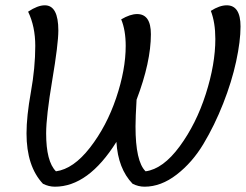

<svg xmlns="http://www.w3.org/2000/svg" viewBox="-20 -694 927 724"><path d="M113 -521Q113 -594 86 -650Q122 -674 149 -674Q200 -674 200 -579Q200 -528 177 -391.5Q154 -255 154 -191Q154 -85 191 -48Q257 -57 319.5 -137.5Q382 -218 418 -324.5Q454 -431 454 -521Q454 -580 437 -621Q471 -641 497 -641Q549 -641 549 -565Q549 -460 495 -318Q491 -252 491 -217Q491 -85 529 -48Q595 -57 657.5 -142Q720 -227 756 -339.5Q792 -452 792 -547Q792 -609 775 -653Q808 -674 835 -674Q887 -674 887 -594Q887 -539 870.5 -462.5Q854 -386 821.5 -303.5Q789 -221 747 -151Q705 -81 646 -35.5Q587 10 525 10Q502 10 480 -1Q425 -58 419 -159Q313 10 187 10Q164 10 142 -1Q80 -67 80 -191Q80 -255 96.5 -347Q113 -439 113 -521Z"/></svg>

Font: Overlock
Style: Italic
Weight: 400
Designer: Dario Muhafara
Foundry: Dario Manuel Muhafara
Version: Version 1.002